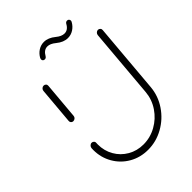

<svg xmlns="http://www.w3.org/2000/svg" viewBox="-193 -743 834 834"><g transform="rotate(-45 223.5 -326.0)"><path d="M77 -317.8Q70.7 -317.8 66.7 -322.2Q62.6 -326.7 63.3 -333L78.1 -503.3Q78.9 -509.6 83.7 -514.1Q88.5 -518.5 94.8 -518.5Q101.1 -518.5 105.4 -514.1Q109.6 -509.6 108.9 -503.3L94.1 -333Q93.7 -326.7 88.5 -322.2Q83.3 -317.8 77 -317.8ZM433 -523Q439.3 -523 443.5 -518.3Q447.8 -513.7 447 -507.4L419.3 -184.4Q414.8 -134.1 386.3 -91.9Q357.8 -49.6 313.3 -24.8Q268.9 0 218.9 0Q171.5 0 132.8 -22.2Q94.1 -44.4 71.9 -83Q49.6 -121.5 49.6 -167.8Q49.6 -175.6 50 -179.6Q50.7 -185.9 55.6 -190.7Q60.4 -195.6 67 -195.6Q73 -195.6 77.2 -191.1Q81.5 -186.7 80.7 -180.4L80.4 -171.1Q80.4 -132.2 98.7 -100.2Q117 -68.1 149.3 -49.4Q181.5 -30.7 221.1 -30.7Q263 -30.7 300 -51.3Q337 -71.9 360.9 -107.2Q384.8 -142.6 388.5 -184.4L416.3 -507.4Q417 -513.7 421.9 -518.3Q426.7 -523 433 -523ZM366.7 -646.3Q371.9 -646.3 375.2 -642.8Q378.5 -639.3 378.5 -634.1Q378.5 -632.6 377.8 -630.9Q377 -629.3 376.7 -628.1Q367 -610.4 350.9 -600Q334.8 -589.6 315.9 -589.6Q289.6 -589.6 264.1 -610.7Q244.1 -627.4 226.7 -627.4Q205.2 -627.4 191.5 -603Q187 -595.2 179.3 -595.2Q174.1 -595.2 170.7 -598.3Q167.4 -601.5 167.4 -606.7Q167.4 -608.9 168.9 -613.3Q178.5 -631.1 194.6 -641.5Q210.7 -651.9 229.6 -651.9Q255.9 -651.9 281.5 -630.7Q301.5 -614.1 319.3 -614.1Q341.1 -614.1 354.1 -638.5Q358.5 -646.3 366.7 -646.3Z"/></g></svg>

Font: 26F Galaxy Sans Ultra Light
Style: Italic
Weight: 200
Italic angle: -5°
Designer: C₂₉H₂₅N₃O₅
Version: Version 1.200